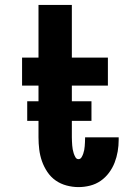

<svg xmlns="http://www.w3.org/2000/svg" viewBox="-20 -755 540 783"><path d="M300 8Q276 8 251.5 1.5Q227 -5 207 -19Q187 -33 173 -54Q159 -75 151 -98Q143 -121 140 -145.5Q137 -170 137 -195V-406H70V-520H137V-735H273V-520H420V-406H273V-195Q273 -187 273.5 -178.5Q274 -170 274.5 -162Q275 -154 276.5 -146Q278 -138 280.5 -130Q283 -122 287.5 -114Q292 -106 300 -106Q308 -106 312.5 -113.5Q317 -121 319.5 -128.5Q322 -136 323.5 -143.5Q325 -151 325.5 -159Q326 -167 326.5 -175Q327 -183 327 -191V-195H464V-185Q464 -161 460 -137.5Q456 -114 447.5 -92Q439 -70 424.5 -50.5Q410 -31 390.5 -17.5Q371 -4 347.5 2Q324 8 300 8ZM91 -262V-342H353V-262Z"/></svg>

Font: Iosevka Term Curly Heavy
Style: Regular
Weight: 900
Designer: Belleve Invis
Foundry: Belleve Invis
Version: Version 32.3.0